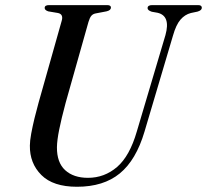

<svg xmlns="http://www.w3.org/2000/svg" viewBox="-20 -720 810 752"><path d="M516 -205.5 628 -582.5Q649 -658 597 -670L574.5 -674Q558 -679.5 558 -688Q558 -700 576 -700H756Q770.5 -700 770.5 -689.5Q770.5 -679.5 753.5 -674.5L727.5 -669Q704 -663 686.8 -643Q669.5 -623 657.5 -580.5L546 -204.5Q513 -93 449.2 -40.8Q385.5 11.5 281.5 11.5Q188 11.5 142 -34.5Q96 -80.5 97 -150Q97 -168 102.2 -196.5Q107.5 -225 115.2 -257Q123 -289 131 -317.5L221.5 -638Q229.5 -664 207.5 -669L169 -675.5Q154.5 -680.5 155 -689Q155 -700 172 -700H399.5Q414.5 -700 414.5 -690.5Q414.5 -679.5 397 -675.5L355 -667.5Q344 -665.5 337.8 -658.2Q331.5 -651 326.5 -634L237 -317Q220 -253.5 211.8 -212.2Q203.5 -171 203 -143.5Q202.5 -83.5 235.2 -53.5Q268 -23.5 324.5 -23.5Q389 -23.5 438.5 -66Q488 -108.5 516 -205.5Z"/></svg>

Font: Fraunces 72pt
Style: Italic
Weight: 400
Italic angle: -16°
Version: Version 1.000;[b76b70a41]